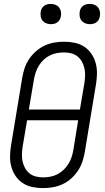

<svg xmlns="http://www.w3.org/2000/svg" viewBox="-20 -957 540 985"><path d="M201 8Q173 8 146 2.5Q119 -3 97 -17.5Q75 -32 60 -54Q45 -76 38 -102Q31 -128 31.5 -156Q32 -184 37 -213L94 -558Q98 -582 106 -606.5Q114 -631 129 -653.5Q144 -676 164.5 -694Q185 -712 208.5 -723Q232 -734 257.5 -738.5Q283 -743 308 -743Q336 -743 363 -737.5Q390 -732 412 -717.5Q434 -703 449 -681Q464 -659 471 -633Q478 -607 477.5 -579Q477 -551 472 -522L415 -177Q411 -153 403 -128.5Q395 -104 380 -81.5Q365 -59 345 -41Q325 -23 301 -12Q277 -1 251.5 3.5Q226 8 201 8ZM390 -395 413 -531Q416 -551 416.5 -570Q417 -589 413 -607Q409 -625 400 -641Q391 -657 377 -668Q363 -679 345 -683.5Q327 -688 308 -688Q290 -688 271 -684.5Q252 -681 234.5 -672Q217 -663 203 -649.5Q189 -636 179 -619.5Q169 -603 163 -585Q157 -567 154 -549L128 -395ZM201 -47Q219 -47 238 -50.5Q257 -54 274.5 -63Q292 -72 306 -85.5Q320 -99 330.5 -115.5Q341 -132 347 -150Q353 -168 356 -186L381 -340H119L96 -204Q93 -184 92.5 -165Q92 -146 96 -128Q100 -110 109 -94Q118 -78 132 -67Q146 -56 164 -51.5Q182 -47 201 -47ZM441 -833Q428 -833 417 -837.5Q406 -842 398.5 -851Q391 -860 389 -872.5Q387 -885 389 -898Q390 -906 395 -914.5Q400 -923 407.5 -928Q415 -933 423.5 -935Q432 -937 440 -937Q453 -937 464.5 -932.5Q476 -928 483 -919Q490 -910 492.5 -897.5Q495 -885 492 -872Q491 -864 486 -855.5Q481 -847 474 -842Q467 -837 458 -835Q449 -833 441 -833ZM241 -833Q228 -833 217 -837.5Q206 -842 198.5 -851Q191 -860 189 -872.5Q187 -885 189 -898Q190 -906 195 -914.5Q200 -923 207.5 -928Q215 -933 223.5 -935Q232 -937 240 -937Q253 -937 264.5 -932.5Q276 -928 283 -919Q290 -910 292.5 -897.5Q295 -885 292 -872Q291 -864 286 -855.5Q281 -847 274 -842Q267 -837 258 -835Q249 -833 241 -833Z"/></svg>

Font: Iosevka Light
Style: Italic
Weight: 300
Italic angle: -9°
Monospace: yes
Designer: Belleve Invis
Foundry: Belleve Invis
Version: Version 32.5.0; ttfautohint (v1.8.4)